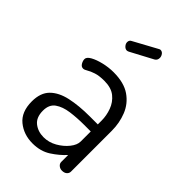

<svg xmlns="http://www.w3.org/2000/svg" viewBox="-214 -780 866 866"><g transform="rotate(45 219.0 -346.5)"><path d="M167 7Q111 7 71 -25.5Q31 -58 31 -125Q31 -180 60.5 -209.5Q90 -239 142.5 -250.5Q195 -262 264 -262H315V-286Q315 -318 303.5 -349.5Q292 -381 266.5 -401.5Q241 -422 197 -422Q164 -422 143 -415Q122 -408 110 -400.5Q98 -393 90 -393Q78 -393 71 -405Q64 -417 64 -428Q64 -441 84.5 -452.5Q105 -464 136.5 -471.5Q168 -479 199 -479Q266 -479 305.5 -451.5Q345 -424 362.5 -380Q380 -336 380 -286V-26Q380 -15 371.5 -7.5Q363 0 348 0Q336 0 327 -7.5Q318 -15 318 -26V-70Q292 -41 255 -17Q218 7 167 7ZM183 -48Q216 -48 246 -65Q276 -82 295.5 -106.5Q315 -131 315 -153V-217H273Q228 -217 187.5 -211.5Q147 -206 121.5 -188Q96 -170 96 -131Q96 -88 121.5 -68Q147 -48 183 -48ZM172 -590Q162 -590 154 -599Q146 -608 146 -618Q146 -631 157 -636L269 -697Q274 -700 277 -700Q288 -700 294.5 -691Q301 -682 301 -672Q301 -657 289 -650L182 -593Q180 -592 177 -591Q174 -590 172 -590Z"/></g></svg>

Font: Dosis ExtraLight
Style: Regular
Weight: 400
Version: Version 3.001; ttfautohint (v1.8.2)